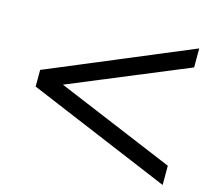

<svg xmlns="http://www.w3.org/2000/svg" viewBox="-82 -609 770 713"><g transform="rotate(15 303.0 -252.5)"><path d="M50 -221V-285L600 -515V-442L146 -254L600 -64V10Z"/></g></svg>

Font: Academico
Style: Regular
Weight: 400
Foundry: Steinberg Media Technologies GmbH
Version: Version 0.902